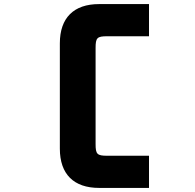

<svg xmlns="http://www.w3.org/2000/svg" viewBox="-20 -820 953 940"><path d="M273 -608V-92C273 32.5 341 100 465 100H709.5V-57.5H505C455.5 -57.5 448 -65 448 -114.5V-585.5C448 -635 455.5 -642.5 505 -642.5H709.5V-800H465C341 -800 273 -732.5 273 -608Z"/></svg>

Font: Melete Bold
Style: Regular
Weight: 700
Width: 6
Designer: Sora Sagano
Foundry: DOT COLON
Version: Version 0.200;FEAKit 1.0